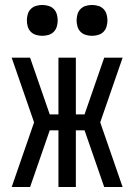

<svg xmlns="http://www.w3.org/2000/svg" viewBox="-20 -752 540 772"><path d="M473 0H399L320 -228H285V0H215V-228H180L101 0H27L117 -260L27 -520H101L180 -292H215V-520H285V-292H320L399 -520H473L383 -260ZM350 -608Q338 -608 325.5 -611.5Q313 -615 304 -624Q295 -633 291.5 -645.5Q288 -658 288 -670Q288 -682 291.5 -694.5Q295 -707 304 -716Q313 -725 325.5 -728.5Q338 -732 350 -732Q362 -732 374.5 -728.5Q387 -725 396 -716Q405 -707 408.5 -694.5Q412 -682 412 -670Q412 -658 408.5 -645.5Q405 -633 396 -624Q387 -615 374.5 -611.5Q362 -608 350 -608ZM150 -608Q138 -608 125.5 -611.5Q113 -615 104 -624Q95 -633 91.5 -645.5Q88 -658 88 -670Q88 -682 91.5 -694.5Q95 -707 104 -716Q113 -725 125.5 -728.5Q138 -732 150 -732Q162 -732 174.5 -728.5Q187 -725 196 -716Q205 -707 208.5 -694.5Q212 -682 212 -670Q212 -658 208.5 -645.5Q205 -633 196 -624Q187 -615 174.5 -611.5Q162 -608 150 -608Z"/></svg>

Font: Iosevka
Style: Regular
Weight: 400
Monospace: yes
Designer: Belleve Invis
Foundry: Belleve Invis
Version: Version 33.2.3; ttfautohint (v1.8.4)